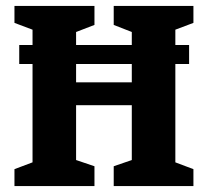

<svg xmlns="http://www.w3.org/2000/svg" viewBox="-20 -628 702 648"><path d="M632.8 -550.8 571.8 -527.8V-476.1H618.2V-412.1H571.8V-80.1L632.8 -57.1V0H363.8V-66.9L424.8 -87.9V-272.9H236.8V-87.9L298.8 -66.9V0H28.8V-57.1L89.8 -80.1V-412.1H44.9V-476.1H89.8V-527.8L28.8 -550.8V-607.9H298.8V-543.9L236.8 -520V-476.1H424.8V-520L363.8 -543.9V-607.9H632.8ZM424.8 -350.1V-412.1H236.8V-350.1Z"/></svg>

Font: Grenze
Style: Bold
Weight: 700
Designer: Renata Polastri
Foundry: Omnibus-Type
Version: Version 1.002;PS 001.002;hotconv 1.0.88;makeotf.lib2.5.64775